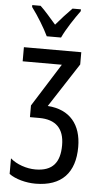

<svg xmlns="http://www.w3.org/2000/svg" viewBox="-62 -981 552 1030"><g transform="rotate(5 213.5 -466.5)"><path d="M331 -943H286C252 -908 234 -889 200 -849C170 -883 139 -920 114 -943H69V-933C104 -886 140 -827 161 -783H238C259 -829 301 -892 331 -933ZM353 -714H44V-638H255L109 -406V-343H159C248 -343 294 -298 294 -208C294 -115 255 -66 162 -66C115 -66 61 -84 27 -114V-30C61 -5 118 10 169 10C311 10 381 -68 381 -206C381 -326 319 -403 199 -411L353 -648Z"/></g></svg>

Font: Noto Sans UI Condensed
Style: Regular
Weight: 400
Width: 3
Designer: Monotype Design Team
Foundry: Monotype Imaging Inc.
Version: Version 1.901